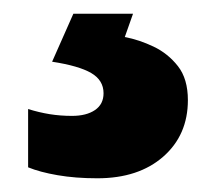

<svg xmlns="http://www.w3.org/2000/svg" viewBox="-20 -20 316 280"><path d="M254 126Q254 177 218 208.5Q182 240 122 240Q90 240 64 235.5Q38 231 21 224V139Q37 144 52.5 146.5Q68 149 85 149Q106 149 118.5 140.5Q131 132 131 116Q131 97 113 86.5Q95 76 56 70L87 0H174L162 34Q183 38 204 48Q225 58 239.5 76.5Q254 95 254 126Z"/></svg>

Font: Noto Sans Hebrew Thin ExtraBold
Style: Regular
Weight: 800
Version: Version 3.001